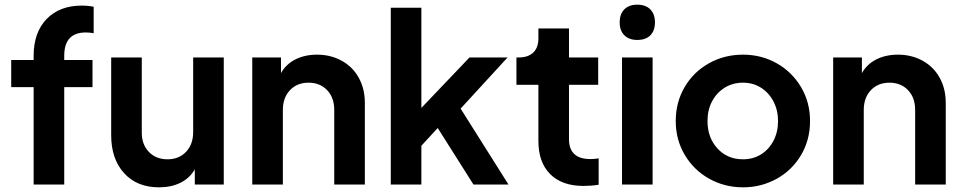

<svg xmlns="http://www.w3.org/2000/svg" viewBox="-20 -790 4119 822"><path d="M124 -417H28V-533H124V-551Q124 -651 179.5 -708.5Q235 -766 330 -766Q358 -766 381 -761V-648Q363 -651 347 -651Q255 -651 255 -551V-533H376V-417H255V0H124Z M456 -211V-544H587V-222Q587 -171 617.5 -139.5Q648 -108 697 -108Q746 -108 776.5 -140Q807 -172 807 -225V-544H938V0H814V-65Q792 -27 752.5 -7.5Q713 12 661 12Q566 12 511 -49Q456 -110 456 -211Z M1060 -544H1183V-477Q1204 -515 1244.5 -535.5Q1285 -556 1337 -556Q1396 -556 1443 -530Q1490 -504 1516 -457Q1542 -410 1542 -350V0H1411V-319Q1411 -372 1380.5 -404Q1350 -436 1301 -436Q1252 -436 1221.5 -404Q1191 -372 1191 -319V0H1060Z M1653 -757H1784V-328L1990 -544H2153L1952 -325L2157 0H2007L1854 -242L1784 -166V0H1653Z M2285 -187V-427H2191V-544H2201Q2241 -544 2263 -565Q2285 -586 2285 -626V-668H2416V-544H2541V-427H2416V-194Q2416 -109 2508 -109Q2524 -109 2543 -112V1Q2511 6 2478 6Q2386 6 2335.5 -44.5Q2285 -95 2285 -187Z M2643 -544H2774V0H2643ZM2708 -770Q2744 -770 2764 -750Q2784 -730 2784 -694Q2784 -659 2764.5 -639Q2745 -619 2708 -619Q2673 -619 2653 -639Q2633 -659 2633 -694Q2633 -730 2653 -750Q2673 -770 2708 -770Z M2873 -272Q2873 -352 2911 -417Q2949 -482 3015 -519Q3081 -556 3161 -556Q3240 -556 3305.5 -519Q3371 -482 3409.5 -417Q3448 -352 3448 -272Q3448 -191 3409.5 -126Q3371 -61 3305 -24.5Q3239 12 3161 12Q3082 12 3016 -25Q2950 -62 2911.5 -127Q2873 -192 2873 -272ZM3161 -108Q3204 -108 3238 -129Q3272 -150 3291.5 -187.5Q3311 -225 3311 -272Q3311 -318 3291.5 -355.5Q3272 -393 3238 -414.5Q3204 -436 3161 -436Q3117 -436 3082.5 -414.5Q3048 -393 3028.5 -356Q3009 -319 3009 -272Q3009 -201 3051.5 -154.5Q3094 -108 3161 -108Z M3547 -544H3670V-477Q3691 -515 3731.5 -535.5Q3772 -556 3824 -556Q3883 -556 3930 -530Q3977 -504 4003 -457Q4029 -410 4029 -350V0H3898V-319Q3898 -372 3867.5 -404Q3837 -436 3788 -436Q3739 -436 3708.5 -404Q3678 -372 3678 -319V0H3547Z"/></svg>

Font: Evergrow Sans
Style: Bold
Weight: 700
Foundry: 10Web
Version: Version 1.000